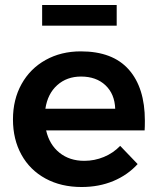

<svg xmlns="http://www.w3.org/2000/svg" viewBox="-20 -745 632 770"><path d="M561 -261Q561 -235 560 -222H165Q178 -165 218.5 -132.5Q259 -100 318 -100Q359 -100 396.5 -115.5Q434 -131 462 -160L532 -87Q492 -43 434.5 -19Q377 5 307 5Q225 5 162.5 -29Q100 -63 66 -124.5Q32 -186 32 -266Q32 -346 66.5 -408Q101 -470 163 -504.5Q225 -539 304 -539Q432 -539 496.5 -466Q561 -393 561 -261ZM442 -309Q440 -368 403 -403Q366 -438 305 -438Q248 -438 209.5 -403.5Q171 -369 162 -309ZM149 -725H448V-642H149Z"/></svg>

Font: Montserrat Medium
Style: Regular
Weight: 500
Designer: Julieta Ulanovsky
Foundry: Julieta Ulanovsky
Version: Version 6.001